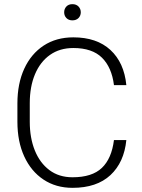

<svg xmlns="http://www.w3.org/2000/svg" viewBox="-20 -902 689 932"><path d="M533.2 -222.2H593.3Q582.5 -113.8 516.1 -52Q449.7 9.8 332 9.8Q251.5 9.8 191.2 -30.3Q130.9 -70.3 97.7 -142.6Q64.5 -214.8 64.5 -311V-399.9Q64.5 -496.1 97.7 -568.4Q130.9 -640.6 191.9 -680.7Q252.9 -720.7 335.9 -720.7Q449.7 -720.7 516.1 -659.4Q582.5 -598.1 593.3 -488.8H533.2Q522.5 -574.7 475.1 -621.8Q427.7 -668.9 335.9 -668.9Q270 -668.9 222.7 -635.5Q175.3 -602.1 149.9 -541.7Q124.5 -481.4 124.5 -400.9V-311Q124.5 -232.9 148.9 -172.1Q173.3 -111.3 219.7 -76.4Q266.1 -41.5 332 -41.5Q426.8 -41.5 474.4 -86.9Q522 -132.3 533.2 -222.2ZM291.5 -842.3Q291.5 -858.9 302.2 -870.4Q313 -881.8 331.5 -881.8Q350.1 -881.8 361.1 -870.4Q372.1 -858.9 372.1 -842.3Q372.1 -825.7 361.1 -814.5Q350.1 -803.2 331.5 -803.2Q313 -803.2 302.2 -814.5Q291.5 -825.7 291.5 -842.3Z"/></svg>

Font: Vazirmatn RD ExtraLight
Style: Regular
Weight: 200
Designer: Saber Rastikerdar
Foundry: Saber Rastikerdar
Version: Version 32.102